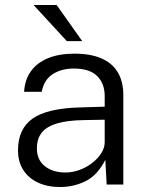

<svg xmlns="http://www.w3.org/2000/svg" viewBox="-20 -743 602 773"><path d="M221.5 10Q171 10 133 -7.8Q95 -25.5 73.8 -58.5Q52.5 -91.5 52.5 -138Q52.5 -224 111.2 -265.5Q170 -307 301.5 -310.5L401.5 -313.5V-356.5Q401.5 -407 370.8 -437.2Q340 -467.5 276 -467Q228 -467 192.8 -444.8Q157.5 -422.5 148 -373.5H77Q80 -422 104.5 -456.2Q129 -490.5 173.5 -508.8Q218 -527 280 -527Q344 -527 387.8 -508.2Q431.5 -489.5 454 -452.2Q476.5 -415 476.5 -360V0H409.5L404 -99.5Q373 -38 325.2 -14Q277.5 10 221.5 10ZM243.5 -48.5Q271.5 -48.5 299.2 -58.5Q327 -68.5 350 -86Q373 -103.5 387 -125Q401 -146.5 401.5 -169V-261L318 -259.5Q252.5 -258.5 210.8 -246.5Q169 -234.5 148.8 -209.8Q128.5 -185 128.5 -145Q128.5 -99.5 160.5 -74Q192.5 -48.5 243.5 -48.5ZM208 -723H115L249 -577.5H311Z"/></svg>

Font: Public Sans Light
Style: Regular
Weight: 300
Designer: The Public Sans Project Authors: Dan O. Williams and USWDS (Libre Franklin designed by Pablo Impallari and Rodrigo Fuenz
Version: Version 1.007